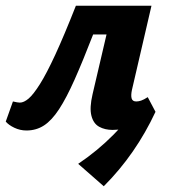

<svg xmlns="http://www.w3.org/2000/svg" viewBox="-33 -444 587 668"><path d="M328 204 239 126Q306 81 362 24.5Q418 -32 465 -96L508 -55Q474 18 429 83Q384 148 328 204ZM59 10Q37 10 17 0.5Q-3 -9 -13 -21L12 -91Q21 -89 26.5 -88Q32 -87 36 -87Q50 -87 66.5 -101Q83 -115 106 -151.5Q129 -188 159.5 -254Q190 -320 231 -424H413L395 -324H291Q255 -231 226.5 -167Q198 -103 172.5 -64Q147 -25 120 -7.5Q93 10 59 10ZM359 8Q332 8 312 -3Q292 -14 285 -41.5Q278 -69 289 -116L361 -424H494L426 -131Q422 -112 425 -101.5Q428 -91 441 -91Q449 -91 458 -94Q467 -97 481 -106L508 -55Q473 -23 435 -7.5Q397 8 359 8Z"/></svg>

Font: Ysabeau ExtraBold
Style: Italic
Weight: 800
Italic angle: -12°
Designer: Christian Thalmann (Catharsis Fonts)
Version: Version 2.002